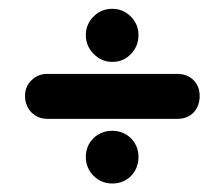

<svg xmlns="http://www.w3.org/2000/svg" viewBox="-20 -567 509 438"><path d="M87.9 -295.9Q66.4 -295.9 51.8 -310.5Q37.1 -326.2 37.1 -347.7Q37.1 -370.1 51.8 -383.8Q66.4 -398.4 87.9 -398.4Q186.5 -398.4 384.8 -398.4Q407.2 -398.4 421.9 -383.8Q435.5 -370.1 435.5 -347.7Q435.5 -326.2 421.9 -310.5Q407.2 -295.9 384.8 -295.9Q286.1 -295.9 87.9 -295.9ZM236.3 -148.4Q210.9 -148.4 193.4 -166Q175.8 -183.6 175.8 -209Q175.8 -234.4 193.4 -252Q210.9 -268.6 236.3 -268.6Q260.7 -268.6 278.3 -252Q295.9 -234.4 295.9 -209Q295.9 -183.6 279.3 -166Q261.7 -148.4 236.3 -148.4ZM236.3 -425.8Q210.9 -425.8 193.4 -444.3Q175.8 -461.9 175.8 -487.3Q175.8 -511.7 193.4 -529.3Q210.9 -546.9 236.3 -546.9Q260.7 -546.9 278.3 -529.3Q295.9 -511.7 295.9 -487.3Q295.9 -461.9 279.3 -444.3Q261.7 -425.8 236.3 -425.8Z"/></svg>

Font: Abed
Style: Bold
Weight: 700
Designer: Johan Aakerlund
Version: Version 3.105